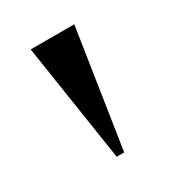

<svg xmlns="http://www.w3.org/2000/svg" viewBox="-76 -762 299 332"><g transform="rotate(-30 73.5 -596.5)"><path d="M66 -479 30 -714H117L81 -479Z"/></g></svg>

Font: Noto Serif Display SemiCondensed
Style: Regular
Weight: 400
Width: 4
Designer: Monotype Design Team
Foundry: Monotype Imaging Inc.
Version: Version 2.009